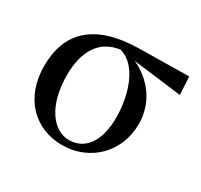

<svg xmlns="http://www.w3.org/2000/svg" viewBox="-121 -691 900 861"><g transform="rotate(30 328.5 -260.0)"><path d="M289 16C431 16 541 -90 541 -238C541 -350 472 -434 384 -474L635 -443L630 -536L369 -532C141 -527 43 -423 43 -252C43 -85 150 16 289 16ZM304 -486C393 -462 439 -335 439 -211C439 -89 387 -19 305 -19C223 -19 152 -109 152 -268C152 -389 200 -473 304 -486Z"/></g></svg>

Font: Noto Serif CJK HK SemiBold
Style: Regular
Weight: 600
Designer: Ryoko NISHIZUKA 西塚涼子 (kana & ideographs); Frank Grießhammer (Latin, Greek & Cyrillic); Wenlong ZHANG 张文龙 (bopomofo); San
Foundry: Adobe
Version: Version 2.001;hotconv 1.1.0;makeotfexe 2.6.0